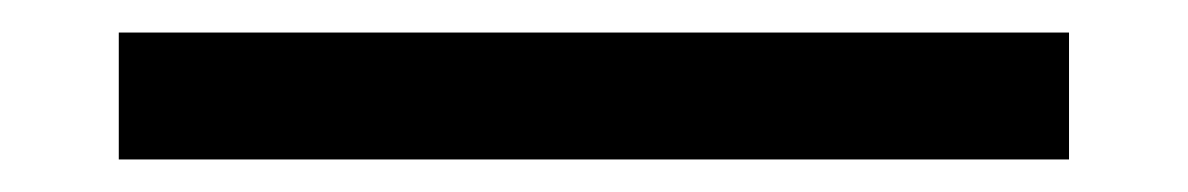

<svg xmlns="http://www.w3.org/2000/svg" viewBox="-20 62 730 118"><path d="M53 160V82H637V160Z"/></svg>

Font: Lexend Medium
Style: Regular
Weight: 500
Designer: Bonnie Shaver-Troup, Thomas Jockin
Foundry: Lexend
Version: Version 1.005